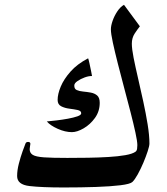

<svg xmlns="http://www.w3.org/2000/svg" viewBox="-20 -788 708 815"><path d="M614.3 -178.7Q614.3 -168.5 606.9 -146Q599.6 -123.5 588.4 -96.9Q577.1 -70.3 564.7 -47.9Q552.2 -25.4 542 -15.6Q532.7 -6.8 491.7 -1.7Q450.7 3.4 387.7 5.6Q324.7 7.8 250.5 7.8Q157.2 7.8 105 1.7Q52.7 -4.4 52.7 -40.5Q52.7 -65.4 60.1 -93.8Q67.4 -122.1 75.9 -145.8Q84.5 -169.4 88.4 -179.2Q90.8 -185.5 99.6 -185.5Q108.9 -185.5 108.9 -177.2Q108.9 -175.3 107.4 -167Q106 -158.7 106 -154.8Q106 -138.7 119.1 -130.6Q132.3 -122.6 166.7 -120.1Q201.2 -117.7 265.6 -117.7Q308.1 -117.7 353.5 -118.4Q398.9 -119.1 440.2 -121.6Q481.4 -124 512 -129.4Q542.5 -134.8 555.2 -144Q561 -148.4 562 -157Q563 -165.5 563 -171.9Q563 -188 554.9 -225.1Q546.9 -262.2 534.2 -311.5Q521.5 -360.8 507.1 -414.8Q492.7 -468.8 480 -518.8Q467.3 -568.8 459 -607.2Q450.7 -645.5 450.7 -663.6Q450.7 -678.7 458 -699.7Q465.3 -720.7 478 -739.7Q490.7 -758.8 506.3 -767.6L573.7 -676.3Q563.5 -663.6 551.5 -645.3Q539.6 -627 539.6 -602.5Q539.6 -581.1 547.1 -542.7Q554.7 -504.4 565.9 -456.3Q577.1 -408.2 588.1 -357.4Q599.1 -306.6 606.7 -260Q614.3 -213.4 614.3 -178.7ZM403.3 -351.6Q403.3 -315.4 383.1 -287.4Q362.8 -259.3 335 -243.2Q307.1 -227.1 285.2 -227.1Q256.8 -227.1 225.1 -241.2Q193.4 -255.4 178.7 -272.5Q195.8 -273.9 220.2 -276.9Q244.6 -279.8 268.6 -284.2Q292.5 -288.6 308.6 -294.2Q324.7 -299.8 324.7 -307.1Q324.7 -317.9 309.6 -321Q294.4 -324.2 274.7 -326.7Q254.9 -329.1 239.7 -336.9Q224.6 -344.7 224.6 -363.8Q224.6 -388.7 237.8 -420.4Q251 -452.1 279.3 -484.1Q307.6 -516.1 354 -540.5Q356 -536.6 359.6 -519.8Q363.3 -502.9 366.7 -486.1Q370.1 -469.2 370.6 -465.3Q357.4 -465.8 339.8 -459.5Q322.3 -453.1 308.8 -443.8Q295.4 -434.6 295.4 -425.3Q294.9 -410.6 305.7 -405.8Q316.4 -400.9 332.8 -399.4Q349.1 -397.9 365.2 -395Q381.3 -392.1 392.3 -382.8Q403.3 -373.5 403.3 -351.6Z"/></svg>

Font: Scheherazade New SemiBold
Style: Regular
Weight: 600
Designer: SIL International
Foundry: SIL International
Version: Version 4.000